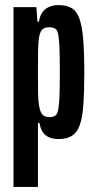

<svg xmlns="http://www.w3.org/2000/svg" viewBox="-20 -538 377 754"><path d="M33 196V-510H123L127 -453H133Q137 -479 149 -493Q161 -507 177 -512.5Q193 -518 208 -518Q240 -518 260 -507Q280 -496 291 -467Q302 -438 306.5 -386.5Q311 -335 311 -254Q311 -179 307.5 -128Q304 -77 293.5 -47.5Q283 -18 263 -5Q243 8 210 8Q187 8 171 0.5Q155 -7 146.5 -21.5Q138 -36 135 -55H129V196ZM175 -78Q188 -78 196.5 -83.5Q205 -89 208.5 -106Q212 -123 213.5 -158.5Q215 -194 215 -255Q215 -316 213.5 -351.5Q212 -387 208.5 -404Q205 -421 196 -426Q187 -431 173 -431Q157 -431 147.5 -423.5Q138 -416 134 -394Q130 -374 129.5 -339Q129 -304 129 -248Q129 -205 129.5 -174Q130 -143 133 -125Q138 -96 147.5 -87Q157 -78 175 -78Z"/></svg>

Font: Saira UltraCondensed
Style: Bold
Weight: 700
Width: 1
Designer: Hector Gatti with collaboration of the Omnibus-Type team
Foundry: Omnibus-Type
Version: Version 1.101